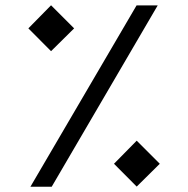

<svg xmlns="http://www.w3.org/2000/svg" viewBox="-20 -707 712 727"><path d="M95.2 0H175.8L577.1 -686.5H497.1ZM411.6 -86.9 497.6 -0.5 585 -86.9 497.6 -174.3ZM87.4 -599.6 173.3 -513.2 260.7 -599.6 173.3 -687Z"/></svg>

Font: Estedad Medium
Style: Regular
Weight: 500
Designer: Amin Abedi
Version: Version 7.3